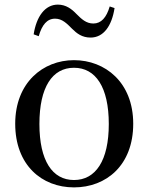

<svg xmlns="http://www.w3.org/2000/svg" viewBox="-20 -798 644 833"><path d="M301 15C441 15 558 -81 558 -261C558 -441 436 -537 301 -537C167 -537 46 -440 46 -261C46 -82 161 15 301 15ZM301 -17C207 -17 151 -101 151 -260C151 -420 207 -504 301 -504C395 -504 452 -420 452 -260C452 -101 395 -17 301 -17ZM126 -649 148 -641C162 -690 184 -717 219 -717C250 -717 270 -696 293 -673C313 -653 336 -635 373 -635C429 -635 465 -685 477 -763L456 -770C442 -722 419 -696 385 -696C354 -696 334 -715 311 -738C291 -759 266 -778 231 -778C175 -778 138 -726 126 -649Z"/></svg>

Font: Noto Serif HK Medium
Style: Regular
Weight: 500
Designer: Ryoko NISHIZUKA 西塚涼子 (kana & ideographs); Frank Grießhammer (Latin, Greek & Cyrillic); Wenlong ZHANG 张文龙 (bopomofo); San
Foundry: Adobe
Version: Version 2.001;hotconv 1.1.0;makeotfexe 2.6.0